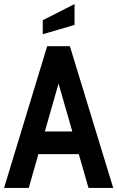

<svg xmlns="http://www.w3.org/2000/svg" viewBox="-22 -928 579 948"><path d="M415 0 367 -167H167.5L120 0H-2L211 -700H323L537 0ZM199.5 -279H335L267 -515.5ZM189 -759V-828L346 -908V-805Z"/></svg>

Font: Cabin Condensed
Style: Bold
Weight: 700
Width: 3
Designer: Pablo Impallari
Foundry: Pablo Impallari. http://www.impallari.com Igino Marini. http://www.ikern.com
Version: Version 3.001; ttfautohint (v1.8.3)